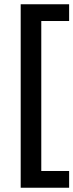

<svg xmlns="http://www.w3.org/2000/svg" viewBox="-20 -760 344 900"><path d="M77 120V-740H304V-661.5H173.5V41.5H304V120Z"/></svg>

Font: Encode Sans SC Condensed Medium
Style: Regular
Weight: 500
Width: 3
Designer: Multiple Designers
Foundry: Impallari Type
Version: Version 3.002